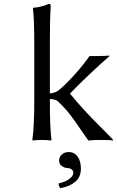

<svg xmlns="http://www.w3.org/2000/svg" viewBox="-20 -718 601 985"><path d="M333 62Q361.3 62 378.2 85.4Q395 108.9 395 147.9Q395 190.4 365.5 215.1Q335.9 239.7 289.1 247.1Q280.8 238.8 280.8 223.1Q315.4 215.3 335.7 200Q356 184.6 356 169.9Q356 146 325.2 144Q309.6 143.1 296.4 133.1Q283.2 123 283.2 105Q283.2 86.9 297.4 74.5Q311.5 62 333 62ZM155.8 -201.2V-481Q155.8 -624.5 148.9 -674.8L150.9 -678.2Q168.9 -679.7 184.1 -683.1Q199.2 -686.5 206.5 -689Q213.9 -691.4 231 -698.2Q240.2 -698.2 240.2 -688Q235.8 -617.2 235.8 -499V-238.8Q261.7 -240.7 279.8 -253.9Q310.5 -277.8 359.1 -331.1Q407.7 -384.3 439 -430.2Q521 -430.2 540 -433.1L542 -430.2Q497.1 -392.1 434.6 -332.5Q372.1 -272.9 338.9 -237.8Q381.3 -186.5 418 -147Q454.6 -107.4 495.8 -66.7Q537.1 -25.9 561 0L559.1 2.9Q545.9 0 499 0Q456.1 0 433.1 2.9Q418.5 -17.6 397.5 -48.3Q376.5 -79.1 366.7 -93Q356.9 -106.9 341.6 -127.2Q326.2 -147.5 311 -163.8Q295.9 -180.2 275.9 -199.2Q270 -204.6 257.1 -207.3Q244.1 -210 235.8 -210V-200.2Q235.8 -60.5 244.1 0L242.2 2.9Q223.6 0 194.8 0Q166 0 147.9 2.9L146 0Q155.8 -67.9 155.8 -201.2Z"/></svg>

Font: Linear Smooth
Style: Regular
Weight: 400
Designer: Philipp H. Poll, Flanker
Foundry: Philipp H. Poll, reworked by Flanker
Version: Version 1.061 | FøM Fix